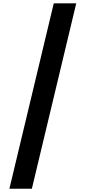

<svg xmlns="http://www.w3.org/2000/svg" viewBox="-20 -967 526 1168"><path d="M173.8 181.2H37.1L307.1 -946.8H443.8Z"/></svg>

Font: PoppinsZ SemiBold
Style: Regular
Weight: 600
Designer: Ninad Kale (Devanagari), Jonny Pinhorn (Latin)
Foundry: Indian Type Foundry
Version: Version 3.002;FEAKit 1.0